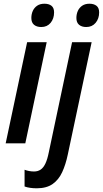

<svg xmlns="http://www.w3.org/2000/svg" viewBox="-20 -766 550 1026"><path d="M10.3 0 125 -540.5H229.5L115.2 0ZM200.7 -621.6Q176.3 -621.6 161.9 -633.5Q147.5 -645.5 147.5 -669.9Q147.5 -690.4 155.3 -707.8Q163.1 -725.1 178.7 -735.6Q194.3 -746.1 217.3 -746.1Q241.2 -746.1 255.1 -735.1Q269 -724.1 269 -699.7Q269 -666.5 250.5 -644Q231.9 -621.6 200.7 -621.6ZM176.3 240.2Q158.2 240.2 141.4 237.8Q124.5 235.4 111.3 230.5V141.1Q122.6 145.5 135.7 147.9Q148.9 150.4 161.6 150.4Q182.6 150.4 197.5 140.1Q212.4 129.9 222.9 107.4Q233.4 85 240.7 48.3L365.2 -540.5H469.7L342.3 59.6Q331.1 113.3 312.3 154.1Q293.5 194.8 261 217.5Q228.5 240.2 176.3 240.2ZM440.9 -621.6Q417 -621.6 402.6 -633.5Q388.2 -645.5 388.2 -669.9Q388.2 -690.4 396 -707.8Q403.8 -725.1 419.4 -735.6Q435.1 -746.1 458 -746.1Q481.4 -746.1 495.6 -735.1Q509.8 -724.1 509.8 -699.7Q509.8 -666.5 491 -644Q472.2 -621.6 440.9 -621.6Z"/></svg>

Font: Open Sans SemiCondensed SemiBold
Style: Italic
Weight: 600
Width: 4
Italic angle: -12°
Designer: Monotype Design Team
Foundry: Monotype Imaging Inc.
Version: Version 3.000